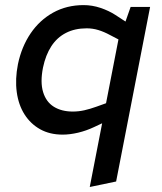

<svg xmlns="http://www.w3.org/2000/svg" viewBox="-20 -531 647 768"><path d="M230.6 7.5Q179 7.5 140.6 -14Q102.2 -35.5 78.1 -73.4Q54 -111.3 47 -162.8Q40 -214.4 51.7 -274Q66.2 -343.8 102.3 -397.2Q138.4 -450.5 192.6 -480.6Q246.8 -510.6 314.3 -510.6Q348.7 -510.6 382.1 -499.4Q415.5 -488.1 441.8 -471.1L492.3 -438.1L456.9 -371.7L420.2 -390.8Q395.7 -404.1 373 -410.9Q350.4 -417.7 326.8 -417.7Q279.3 -417.7 243.7 -399.3Q208 -381 185.3 -346Q162.5 -311 152 -260.7Q140.4 -202.2 152.4 -162.8Q164.4 -123.3 195.4 -104Q226.4 -84.8 271 -84.8Q294.9 -84.8 317.7 -90Q340.5 -95.2 365.2 -104.1L417.3 -122.8L422.5 -53.7L356.4 -22.8Q325.2 -8 292.2 -0.2Q259.3 7.5 230.6 7.5ZM339 217 459.3 -401.5 472.8 -418.8 502.5 -503.2H580.4L444.5 195Z"/></svg>

Font: REM Medium
Style: Italic
Weight: 500
Italic angle: -11°
Designer: Octavio Pardo
Foundry: Ashler Design
Version: Version 1.005;gftools[0.9.28]